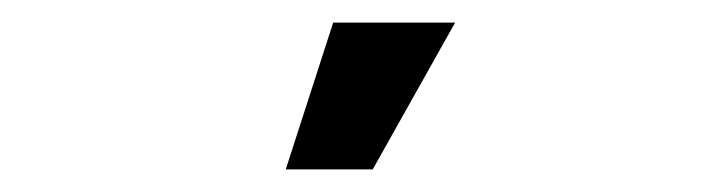

<svg xmlns="http://www.w3.org/2000/svg" viewBox="-20 -757 640 170"><path d="M233 -607 275 -737H383L310 -607Z"/></svg>

Font: Montserrat Z Med
Style: Regular
Weight: 500
Designer: Julieta Ulanovsky
Foundry: Julieta Ulanovsky
Version: Version 8.000